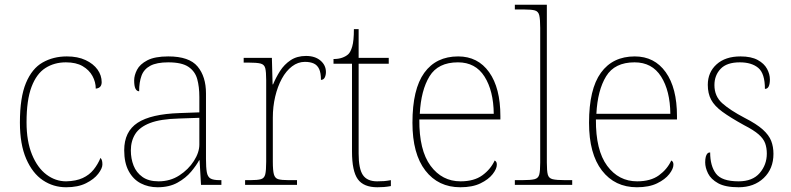

<svg xmlns="http://www.w3.org/2000/svg" viewBox="-20 -780 3335 810"><path d="M259 10Q205 10 161 -19.5Q117 -49 90.5 -110Q64 -171 64 -263Q64 -369 89.5 -430Q115 -491 160 -516.5Q205 -542 262 -542Q308 -542 341 -526.5Q374 -511 391.5 -486.5Q409 -462 409 -433Q409 -425 406 -419Q403 -413 397.5 -410Q392 -407 384 -406Q384 -434 370 -459.5Q356 -485 328.5 -501Q301 -517 258 -517Q209 -517 171.5 -493Q134 -469 113 -413.5Q92 -358 92 -264Q92 -184 115 -128Q138 -72 176 -43.5Q214 -15 259 -15Q301 -16 329 -29Q357 -42 375 -64.5Q393 -87 404 -114Q409 -108 410.5 -101.5Q412 -95 412 -86Q412 -70 394.5 -47Q377 -24 343 -7Q309 10 259 10Z M645 10Q606 10 574 -6.5Q542 -23 523 -58Q504 -93 504 -146Q504 -225 560.5 -262Q617 -299 738 -303L821 -306V-371Q821 -414 812 -446.5Q803 -479 775 -498Q747 -517 690 -517Q641 -517 614 -502.5Q587 -488 577 -460.5Q567 -433 567 -395Q557 -395 551.5 -406Q546 -417 546 -441Q546 -462 558 -485.5Q570 -509 601.5 -525.5Q633 -542 690 -542Q778 -542 813.5 -499.5Q849 -457 849 -386V-110Q849 -73 852.5 -53.5Q856 -34 868 -27Q880 -20 907 -20H914V0H828L822 -104H820Q809 -83 786.5 -56Q764 -29 729 -9.5Q694 10 645 10ZM649 -15Q698 -15 736.5 -40Q775 -65 798 -101Q821 -137 821 -170V-283L735 -280Q657 -278 613 -261Q569 -244 550.5 -214.5Q532 -185 532 -145Q532 -111 543.5 -81.5Q555 -52 581 -33.5Q607 -15 649 -15Z M1014 0V-20H1036Q1066 -20 1080.5 -24Q1095 -28 1099 -44.5Q1103 -61 1103 -98V-442Q1103 -477 1099 -492.5Q1095 -508 1079 -512Q1063 -516 1026 -516H1008V-536H1127L1130 -424H1132Q1144 -453 1161.5 -480.5Q1179 -508 1206 -526Q1233 -544 1271 -544Q1309 -544 1332 -524.5Q1355 -505 1355 -476Q1355 -463 1350 -453Q1345 -443 1334 -443Q1334 -472 1326.5 -488.5Q1319 -505 1304 -512Q1289 -519 1266 -519Q1237 -519 1212 -500Q1187 -481 1169 -448Q1151 -415 1141 -372.5Q1131 -330 1131 -284V-98Q1131 -61 1135.5 -44.5Q1140 -28 1154 -24Q1168 -20 1198 -20H1233V0Z M1572 10Q1514 10 1489.5 -24Q1465 -58 1465 -141V-511H1387V-531Q1408 -531 1423.5 -536.5Q1439 -542 1449 -551Q1459 -560 1466 -584Q1473 -608 1473 -657H1493V-536H1620V-511H1493V-132Q1493 -68 1511 -41.5Q1529 -15 1571 -15Q1588 -15 1600.5 -16Q1613 -17 1629 -20V5Q1613 8 1599.5 9Q1586 10 1572 10Z M1922 10Q1829 10 1774.5 -60.5Q1720 -131 1720 -262Q1720 -404 1770 -473Q1820 -542 1913 -542Q1996 -542 2043.5 -475.5Q2091 -409 2091 -290V-276H1749Q1748 -146 1796.5 -80.5Q1845 -15 1923 -15Q1980 -15 2015 -40.5Q2050 -66 2067 -103Q2072 -100 2074 -96Q2076 -92 2076 -85Q2076 -68 2058.5 -45.5Q2041 -23 2007 -6.5Q1973 10 1922 10ZM2063 -300Q2062 -397 2024 -457Q1986 -517 1912 -517Q1828 -517 1792 -458Q1756 -399 1751 -300Z M2152 0V-20H2182Q2219 -20 2235 -24Q2251 -28 2255 -43.5Q2259 -59 2259 -94V-662Q2259 -699 2255 -715.5Q2251 -732 2236.5 -736Q2222 -740 2192 -740H2152V-760H2287V-94Q2287 -59 2291 -43.5Q2295 -28 2311.5 -24Q2328 -20 2364 -20H2394V0Z M2667 10Q2574 10 2519.5 -60.5Q2465 -131 2465 -262Q2465 -404 2515 -473Q2565 -542 2658 -542Q2741 -542 2788.5 -475.5Q2836 -409 2836 -290V-276H2494Q2493 -146 2541.5 -80.5Q2590 -15 2668 -15Q2725 -15 2760 -40.5Q2795 -66 2812 -103Q2817 -100 2819 -96Q2821 -92 2821 -85Q2821 -68 2803.5 -45.5Q2786 -23 2752 -6.5Q2718 10 2667 10ZM2808 -300Q2807 -397 2769 -457Q2731 -517 2657 -517Q2573 -517 2537 -458Q2501 -399 2496 -300Z M3096 10Q3040 10 3009.5 -7Q2979 -24 2967 -48.5Q2955 -73 2955 -95Q2955 -109 2957.5 -118.5Q2960 -128 2964.5 -132.5Q2969 -137 2976 -137Q2976 -80 3000.5 -47.5Q3025 -15 3096 -15Q3155 -15 3185 -50Q3215 -85 3215 -132Q3215 -156 3208 -175.5Q3201 -195 3180.5 -213Q3160 -231 3119 -252Q3061 -284 3027.5 -308.5Q2994 -333 2980 -359.5Q2966 -386 2966 -422Q2966 -475 3003 -508.5Q3040 -542 3104 -542Q3149 -542 3176.5 -527Q3204 -512 3216 -489.5Q3228 -467 3228 -445Q3228 -426 3223 -415.5Q3218 -405 3207 -405Q3207 -470 3179 -493.5Q3151 -517 3101 -517Q3046 -517 3020 -489.5Q2994 -462 2994 -421Q2994 -374 3027 -344.5Q3060 -315 3121 -283Q3172 -257 3198 -233.5Q3224 -210 3233.5 -185.5Q3243 -161 3243 -131Q3243 -68 3202 -29Q3161 10 3096 10Z"/></svg>

Font: Noto Serif Lao Thin
Style: Regular
Weight: 250
Designer: Monotype Design Team
Foundry: Monotype Imaging Inc.
Version: Version 2.003